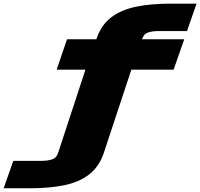

<svg xmlns="http://www.w3.org/2000/svg" viewBox="-274 -805 1099 1054"><path d="M-254 228.5H-109Q-2.5 228.5 79 211.8Q160.5 195 214.5 153.2Q268.5 111.5 294 40L447 -422.5H679L737.5 -589.5H505.5L507.5 -594.5Q517 -620.5 541.2 -627.5Q565.5 -634.5 597.5 -634.5H752.5L805 -785H660.5Q554.5 -785 473.2 -768.2Q392 -751.5 337.5 -710.5Q283 -669.5 257.5 -597L255 -589.5H94L37 -422.5H195L44 37.5Q34.5 63 10.2 70.5Q-14 78 -46 78H-201Z"/></svg>

Font: Anybody Expanded Black
Style: Italic
Weight: 900
Width: 7
Italic angle: -10°
Version: Version 1.113;gftools[0.9.25]